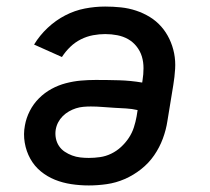

<svg xmlns="http://www.w3.org/2000/svg" viewBox="-20 -558 640 586"><path d="M251 8Q224 8 197.5 4Q171 0 147.5 -9.5Q124 -19 104.5 -35Q85 -51 72.5 -73.5Q60 -96 55.5 -122.5Q51 -149 56 -175Q60 -198 71 -219.5Q82 -241 99 -258Q116 -275 137 -286.5Q158 -298 181 -304Q204 -310 226.5 -312Q249 -314 272 -314Q308 -314 343.5 -313Q379 -312 414 -306L415 -313Q418 -331 418 -350Q418 -369 413 -385.5Q408 -402 397 -416Q386 -430 371 -438.5Q356 -447 338 -450.5Q320 -454 301 -454Q283 -454 264 -450.5Q245 -447 227 -438Q209 -429 194.5 -415Q180 -401 169 -384L84 -422Q101 -450 125.5 -473Q150 -496 179 -511Q208 -526 239 -532Q270 -538 301 -538Q325 -538 349 -535.5Q373 -533 395.5 -525.5Q418 -518 437.5 -506Q457 -494 472 -477Q487 -460 497 -439Q507 -418 511.5 -395Q516 -372 514.5 -347.5Q513 -323 509 -299L491 -189Q487 -162 477 -135Q467 -108 450.5 -84Q434 -60 410.5 -41.5Q387 -23 360.5 -11.5Q334 0 306 4Q278 8 251 8ZM251 -76Q268 -76 285.5 -78.5Q303 -81 319.5 -89Q336 -97 349.5 -109.5Q363 -122 373 -137Q383 -152 388.5 -169Q394 -186 397 -203L400 -222Q383 -226 365 -227Q347 -228 329 -229Q311 -230 293 -231.5Q275 -233 257 -233Q246 -233 234.5 -232Q223 -231 212 -227.5Q201 -224 190.5 -218Q180 -212 171.5 -203.5Q163 -195 157.5 -184.5Q152 -174 150 -162Q148 -149 150.5 -136Q153 -123 160 -112.5Q167 -102 177.5 -95Q188 -88 200 -83.5Q212 -79 225 -77.5Q238 -76 251 -76Z"/></svg>

Font: Iosevka Curly Slab MdEx
Style: Italic
Weight: 500
Width: 7
Italic angle: -9°
Monospace: yes
Designer: Belleve Invis
Foundry: Belleve Invis
Version: Version 11.0.0; ttfautohint (v1.8.3)